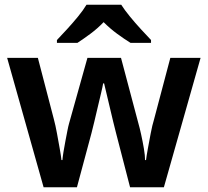

<svg xmlns="http://www.w3.org/2000/svg" viewBox="-20 -786 873 806"><path d="M467 -228Q462 -247 455 -276Q448 -305 440.5 -337Q433 -369 426.5 -396Q420 -423 417 -436H413Q411 -423 404.5 -396Q398 -369 390.5 -337Q383 -305 376 -275.5Q369 -246 364 -227L303 0H163L10 -543H139L206 -286Q213 -260 219 -227Q225 -194 230.5 -163.5Q236 -133 238 -114H242Q243 -127 246.5 -148.5Q250 -170 254.5 -193.5Q259 -217 263 -237.5Q267 -258 270 -268L347 -543H488L561 -268Q566 -251 572.5 -221.5Q579 -192 584 -162.5Q589 -133 589 -114H593Q595 -131 600.5 -161Q606 -191 612.5 -225.5Q619 -260 627 -286L695 -543H822L668 0H526ZM489 -766Q503 -744 525.5 -716.5Q548 -689 572 -663Q596 -637 614 -618V-606H528Q502 -622 472 -644Q442 -666 415 -693Q389 -666 360 -644.5Q331 -623 305 -606H219V-618Q238 -638 261.5 -663.5Q285 -689 307.5 -716.5Q330 -744 343 -766Z"/></svg>

Font: Noto Sans Adlam SemiBold
Style: Regular
Weight: 600
Version: Version 3.001